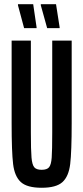

<svg xmlns="http://www.w3.org/2000/svg" viewBox="-20 -880 393 908"><path d="M35 -298V-688H126V-254Q126 -169 129 -135Q132 -101 142 -89Q152 -77 177 -77Q202 -77 212 -89Q222 -101 224.5 -134.5Q227 -168 227 -254V-688H319V-298Q319 -163 312 -104.5Q305 -46 275.5 -19Q246 8 177 8Q108 8 78.5 -19Q49 -46 42 -104Q35 -162 35 -298ZM153 -747H94L65 -855V-860H137L153 -751ZM262 -747H203L173 -855V-860H245L262 -751Z"/></svg>

Font: Saira Ultra Condensed SemiBold
Style: Regular
Weight: 600
Width: 1
Designer: Hector Gatti with collaboration of the Omnibus-Type team
Foundry: Omnibus-Type
Version: Version 1.001; ttfautohint (v1.8)